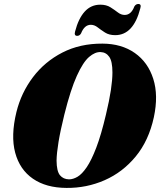

<svg xmlns="http://www.w3.org/2000/svg" viewBox="-20 -932 804 964"><path d="M494.5 -713Q590.5 -712.5 656.8 -666Q723 -619.5 749.5 -536.2Q776 -453 752.5 -343.5Q727 -226 661.5 -146.5Q596 -67 505.2 -27.2Q414.5 12.5 313.5 11.5Q211.5 11 145.2 -34.8Q79 -80.5 56.2 -165.5Q33.5 -250.5 62.5 -369.5Q86.5 -466.5 145.5 -544.5Q204.5 -622.5 293 -668Q381.5 -713.5 494.5 -713ZM326.5 -31.5Q347 -31.5 369.2 -44.5Q391.5 -57.5 415.2 -92.2Q439 -127 463.5 -191Q488 -255 512 -357Q529 -428 536.8 -480Q544.5 -532 544.5 -568Q544.5 -624 528.5 -646.8Q512.5 -669.5 485.5 -670.5Q457.5 -672 427.2 -646Q397 -620 365.8 -551.2Q334.5 -482.5 303 -356.5Q283 -275.5 273.8 -219Q264.5 -162.5 264 -125.5Q264.5 -72 281.2 -52Q298 -32 326.5 -31.5ZM558.5 -755.5Q528 -755.5 507.5 -768.5Q487 -781.5 470.5 -794.5Q454 -807.5 436 -807.5Q404 -807.5 387 -764.5Q380 -752 367.5 -752Q351 -752 357 -774Q374 -839.5 405.5 -874Q437 -908.5 483.5 -908.5Q514 -908.5 534.5 -895.5Q555 -882.5 571.5 -869.8Q588 -857 606 -857Q638.5 -857 654.5 -899.5Q662 -912 674.5 -912Q691 -912 684.5 -890.5Q650 -755.5 558.5 -755.5Z"/></svg>

Font: Fraunces 72pt Black
Style: Italic
Weight: 900
Italic angle: -16°
Version: Version 1.000;[b76b70a41]